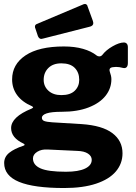

<svg xmlns="http://www.w3.org/2000/svg" viewBox="-20 -772 683 967"><path d="M624 -534V-455Q624 -440 617.5 -433.5Q611 -427 599 -430Q581 -435 564 -435Q556 -435 553 -434Q526 -433 533 -411Q541 -389 541 -373Q541 -327 512 -290Q483 -253 426.5 -231Q370 -209 291 -209Q239 -209 215 -201Q191 -193 191 -179Q191 -167 203 -162.5Q215 -158 243 -156L391 -147Q495 -140 546 -101.5Q597 -63 597 0Q597 52 563.5 91.5Q530 131 464 153Q398 175 303 175Q151 175 76 144Q1 113 1 49Q1 18 26.5 -2.5Q52 -23 98 -38Q104 -40 104 -43Q104 -46 98 -49Q36 -78 36 -127Q36 -183 139 -225Q145 -228 146.5 -230.5Q148 -233 141 -237Q92 -258 66.5 -292.5Q41 -327 41 -372Q41 -448 108.5 -493Q176 -538 302 -538Q356 -538 398 -526Q440 -514 466 -493Q472 -488 480 -488Q489 -488 495 -495Q514 -520 547.5 -539Q581 -558 604 -558Q613 -558 618.5 -552Q624 -546 624 -534ZM379 -370Q379 -407 356.5 -430Q334 -453 289 -453Q247 -453 223.5 -429.5Q200 -406 200 -370Q200 -337 224 -315Q248 -293 289 -293Q334 -293 356.5 -315Q379 -337 379 -370ZM220 -19Q189 -21 167.5 -7.5Q146 6 146 26Q146 59 184 76Q222 93 312 93Q375 93 408.5 77Q442 61 442 33Q442 14 423 1.5Q404 -11 369 -12ZM448 -666Q450 -658 450 -656Q450 -641 430 -637L198 -578Q190 -576 188 -576Q177 -576 171 -590L158 -629Q156 -632 156 -638Q156 -647 165 -651L402 -751Q404 -752 408 -752Q412 -752 416 -749Q420 -746 421 -740Z"/></svg>

Font: Libre Franklin ExtraBold
Style: Regular
Weight: 800
Designer: Pablo Impallari, Rodrigo Fuenzalida
Foundry: Impallari Type
Version: Version 1.002; ttfautohint (v1.5)